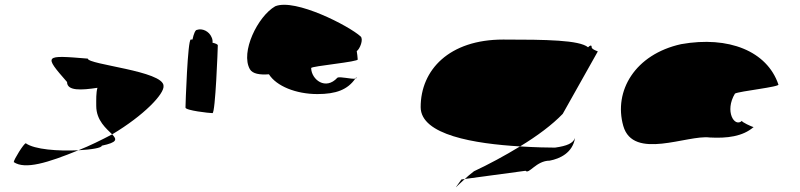

<svg xmlns="http://www.w3.org/2000/svg" viewBox="-20 -718 3317 796"><path d="M37 -46C84 -14 178 -43 305 -95C221 -91 123 -98 87 -124C79 -124 37 -56 37 -46ZM258 -378C258 -340 318 -344 384 -354C378 -333 379 -306 379 -279C379 -218 422 -184 445 -161C576 -239 662 -329 658 -362C658 -424 344 -450 344 -475C163 -490 160 -490 258 -378ZM305 -95C361 -98 402 -105 402 -114C468 -128 465 -140 445 -161C399 -137 353 -114 305 -95Z M749 -272C749 -260 848 -249 861 -249C873 -249 883 -518 883 -530C883 -534 874 -538 861 -541C862 -548 861 -556 857 -564C847 -588 819 -602 796 -594C790 -594 783 -578 778 -554H771C758 -554 749 -284 749 -272Z M1016 -431C1027 -412 1057 -407 1095 -410C1126 -361 1207 -328 1296 -328C1373 -328 1421 -346 1453 -392C1437 -389 1389 -402 1379 -396C1330 -342 1271 -388 1270 -436C1270 -444 1471 -462 1463 -472C1462 -484 1461 -495 1459 -506C1472 -515 1488 -555 1475 -567C1428 -610 1204 -726 1121 -692C1048 -650 976 -501 1016 -431ZM1453 -392C1457 -393 1459 -394 1457 -398C1456 -396 1454 -394 1453 -392Z M1724 -274C1724 -158 1949 -122 2136 -111C2207 -154 2270 -201 2313 -246L2458 -504C2465 -504 2433 -512 2433 -522C2433 -533 2426 -530 2418 -522C2382 -552 2245 -554 2066 -554C1842 -554 1724 -428 1724 -274ZM1893 26C1858 76 1864 62 1907 24ZM1907 24 2159 -10C2173 6 2203 -52 2259 -52C2301 -60 2354 -84 2364 -146C2356 -124 2331 -113 2281 -106C2253 -106 2200 -107 2136 -111C2072 -72 2005 -36 1945 -8C1929 4 1917 15 1907 24Z M2564 -196C2605 -52 2830 -160 2922 -148C2994 -144 3059 -152 3104 -191C3096 -193 3054 -212 3056 -217C3025 -188 2983 -257 3027 -330C3044 -340 3217 -358 3207 -368C3160 -506 3001 -570 2804 -535C2613 -493 2523 -341 2564 -196ZM3056 -217C3056 -217 3056 -218 3056 -218C3056 -218 3056 -217 3056 -217ZM3105 -192 3104 -191C3106 -191 3106 -191 3105 -190Z"/></svg>

Font: Ampere
Style: SuExt
Weight: 400
Version: Version 1